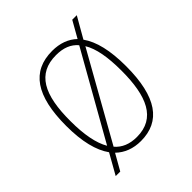

<svg xmlns="http://www.w3.org/2000/svg" viewBox="-175 -686 837 837"><g transform="rotate(-45 243.5 -268.0)"><path d="M110 -54 57 40H85L127 -34C157 -5 196 10 243 10C364 10 428 -77 428 -267C428 -364 411 -434 378 -480L433 -576H405L362 -500C333 -528 294 -542 247 -542C121 -542 59 -453 59 -267C59 -170 77 -100 110 -54ZM348 -476 124 -80C99 -122 87 -186 87 -267C86 -434 132 -517 246 -517C291 -517 324 -504 348 -476ZM243 -15C199 -15 165 -29 141 -57L364 -454C389 -413 400 -351 400 -267C400 -110 359 -15 243 -15Z"/></g></svg>

Font: Noto Serif Thai SemiCondensed Thin
Style: Regular
Weight: 100
Width: 4
Designer: Monotype Design Team
Foundry: Monotype Imaging Inc.
Version: Version 2.002